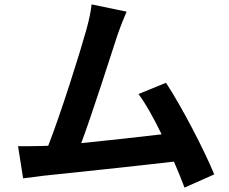

<svg xmlns="http://www.w3.org/2000/svg" viewBox="-20 -807 1040 872"><path d="M555 -754 396 -787C392 -753 386 -722 372 -671C343 -567 257 -293 199 -145C190 -145 180 -144 172 -144C139 -143 96 -143 62 -143L85 3C117 -1 154 -6 179 -9C305 -22 608 -54 770 -73C789 -30 805 11 818 45L953 -15C907 -127 805 -323 734 -431L609 -380C642 -336 679 -269 714 -197C613 -185 471 -169 349 -157C399 -291 480 -545 512 -643C527 -687 542 -724 555 -754Z"/></svg>

Font: Source Han Sans JP
Style: Bold
Weight: 700
Designer: Ryoko NISHIZUKA 西塚涼子 (kana, bopomofo & ideographs); Paul D. Hunt (Latin, Greek & Cyrillic); Sandoll Communications 산돌커뮤니
Foundry: Adobe
Version: Version 2.002;hotconv 1.0.116;makeotfexe 2.5.65601